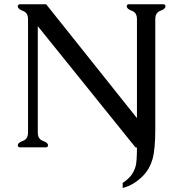

<svg xmlns="http://www.w3.org/2000/svg" viewBox="-20 -706 843 920"><path d="M636.2 -140.1V-614.3Q636.2 -645.5 611.8 -654.3Q587.4 -663.1 587.4 -675.8Q587.4 -685.5 597.2 -685.5H762.7Q772.9 -685.5 772.9 -675.8Q772.9 -663.1 748.5 -654.3Q724.1 -645.5 724.1 -614.3V-87.9Q724.1 8.3 711.2 55.2Q698.2 102.1 666.5 135.3Q622.1 180.7 567.9 194.8V170.4Q586.9 158.7 603.5 140.4Q620.1 122.1 629.4 92.3Q636.2 70.8 636.2 1.5L628.9 0L161.1 -580.6V-71.3Q161.1 -39.6 185.5 -31Q210 -22.5 210 -10.3Q210 0 199.7 0H75.7Q65.4 0 65.4 -10.3Q65.4 -22.5 89.8 -31Q114.3 -39.6 114.3 -71.3V-613.8Q114.3 -645 89.8 -653.8Q65.4 -662.6 65.4 -675.3Q65.4 -685.5 75.7 -685.5H201.2Z"/></svg>

Font: Caudex
Style: Regular
Weight: 400
Version: Version 1.01